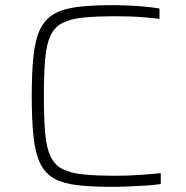

<svg xmlns="http://www.w3.org/2000/svg" viewBox="-20 -716 722 744"><path d="M415 8Q335 8 279.5 1.5Q224 -5 189.5 -24.5Q155 -44 136 -82.5Q117 -121 110 -185Q103 -249 103 -344Q103 -438 110 -501.5Q117 -565 136 -603.5Q155 -642 189.5 -662Q224 -682 279.5 -689Q335 -696 415 -696Q446 -696 479.5 -694.5Q513 -693 544 -690Q575 -687 598 -683V-643Q574 -646 544.5 -648.5Q515 -651 485.5 -652Q456 -653 430 -653Q354 -653 303.5 -648Q253 -643 222 -627Q191 -611 175.5 -577.5Q160 -544 155 -487.5Q150 -431 150 -344Q150 -257 155 -200.5Q160 -144 175.5 -110.5Q191 -77 222 -61Q253 -45 303.5 -40Q354 -35 430 -35Q471 -35 519 -38Q567 -41 603 -45V-3Q579 1 546 3Q513 5 479 6.5Q445 8 415 8Z"/></svg>

Font: Saira Expanded ExtraLight
Style: Regular
Weight: 250
Width: 7
Designer: Hector Gatti with collaboration of the Omnibus-Type team
Foundry: Omnibus-Type
Version: Version 1.101